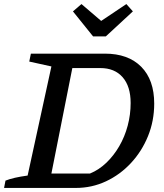

<svg xmlns="http://www.w3.org/2000/svg" viewBox="-21 -925 805 945"><path d="M495 -661Q610 -661 674 -596.5Q738 -532 738 -415Q738 -330 707.5 -255Q677 -180 623.5 -122.5Q570 -65 500.5 -32.5Q431 0 352 0H-1L6 -36Q26 -44 52.5 -50Q79 -56 115 -61L232 -598L123 -622L131 -661ZM422 -71Q466 -89 502.5 -124Q539 -159 566 -205.5Q593 -252 607.5 -306.5Q622 -361 622 -418Q622 -500 582.5 -545Q543 -590 473 -590H335L232 -71ZM437 -746 338 -869 380 -905 477 -822 601 -905 633 -869 500 -746Z"/></svg>

Font: Piazzolla Thin SemiBold
Style: Italic
Weight: 600
Italic angle: -11.3°
Version: Version 2.005